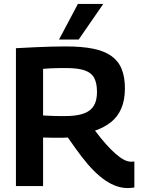

<svg xmlns="http://www.w3.org/2000/svg" viewBox="-20 -946 718 976"><path d="M630 10Q601 10 573 0.5Q545 -9 516 -28.5Q487 -48 457 -78Q427 -108 394.5 -150.5Q362 -193 325 -247Q318 -246 303.5 -246Q289 -246 282 -246Q263 -246 241.5 -246Q220 -246 199 -247V0H61V-701Q115 -704 159.5 -706Q204 -708 242.5 -709Q281 -710 315 -710Q396 -710 453 -698.5Q510 -687 546 -661.5Q582 -636 598.5 -595Q615 -554 615 -497Q615 -437 596.5 -394.5Q578 -352 544 -325Q510 -298 463 -282Q493 -242 519.5 -212.5Q546 -183 568.5 -163.5Q591 -144 610 -134Q629 -124 647 -124Q650 -124 654.5 -124.5Q659 -125 663 -125V7Q657 8 649 9Q641 10 630 10ZM311 -356Q352 -356 382.5 -362.5Q413 -369 433 -383Q453 -397 463 -420.5Q473 -444 473 -479Q473 -523 459 -549.5Q445 -576 411 -588Q377 -600 318 -600Q301 -600 288 -600Q275 -600 262.5 -599.5Q250 -599 235 -598.5Q220 -598 199 -596V-359Q216 -358 230 -357.5Q244 -357 257.5 -356.5Q271 -356 283.5 -356Q296 -356 311 -356ZM280 -745 376 -926H505L380 -745Z"/></svg>

Font: Georama ExtraCondensed Thin SemiBold
Style: Regular
Weight: 600
Version: Version 1.001